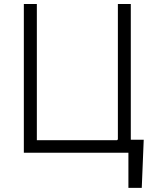

<svg xmlns="http://www.w3.org/2000/svg" viewBox="-20 -747 769 939"><path d="M96.6 0V-727.3H160.2V-61.4H552.9V-63.6H556.5V-727.3H619.7V-63.6H682.9L673.3 171.9H608V0Z"/></svg>

Font: DeltaSans Light
Style: Regular
Weight: 300
Designer: Rasmus Andersson
Foundry: rsms
Version: Version 3.012